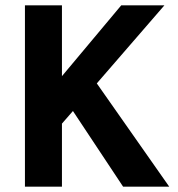

<svg xmlns="http://www.w3.org/2000/svg" viewBox="-20 -696 665 716"><path d="M439 0H611L341 -385L593 -676H432L211 -412V-676H73V0H211V-235L252 -282Z"/></svg>

Font: Fog Sans
Style: Bold
Weight: 700
Foundry: Intel Corporation
Version: Version 1.00